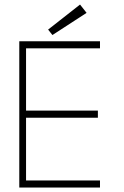

<svg xmlns="http://www.w3.org/2000/svg" viewBox="-20 -846 558 866"><path d="M216.5 -688 197 -712.5 341 -825.5 370.5 -788ZM67 -660H431V-628H97.5V-347H421.5V-315H97.5V-32H431V0H67Z"/></svg>

Font: League Spartan ExtraLight
Style: Regular
Weight: 200
Foundry: The League of Moveable Type
Version: Version 2.002